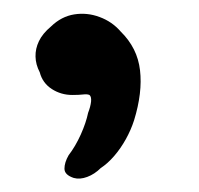

<svg xmlns="http://www.w3.org/2000/svg" viewBox="-20 -133 290 280"><path d="M87.5 126.5Q74 122 74 113Q74 104 80 93.5Q90 80.5 97.8 63.2Q105.5 46 108.5 31.5Q112 22.5 112.8 15.2Q113.5 8 110.5 5.5Q107 4 101 4.8Q95 5.5 85.5 5.5Q69 5.5 55.5 -3.2Q42 -12 38 -27.5Q32 -39 31.8 -50.5Q31.5 -62 36.8 -73Q42 -84 54.5 -94.5Q69.5 -109 88.2 -112Q107 -115 125.2 -108.2Q143.5 -101.5 156 -87Q180.5 -63 184.2 -30.5Q188 2 175.5 42.5Q171 56.5 163.5 70Q156 83.5 146.5 94.5Q137 105.5 127 112Q118 121 107.2 125Q96.5 129 87.5 126.5Z"/></svg>

Font: Gluten
Style: Regular
Weight: 400
Designer: Tyler Finck
Foundry: Etcetera Type Company
Version: Version 1.300